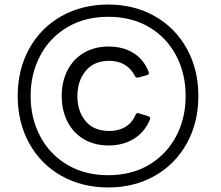

<svg xmlns="http://www.w3.org/2000/svg" viewBox="-20 -786 974 846"><path d="M58 -363Q58 -480 109 -572Q160 -664 251 -715Q342 -766 457 -766Q571 -766 661.5 -715Q752 -664 803 -572Q854 -480 854 -363Q854 -246 803 -154Q752 -62 661.5 -11Q571 40 457 40Q342 40 251 -11Q160 -62 109 -154Q58 -246 58 -363ZM798 -363Q798 -462 756 -541.5Q714 -621 637 -666.5Q560 -712 457 -712Q354 -712 276.5 -666Q199 -620 157 -540.5Q115 -461 115 -363Q115 -265 157 -185.5Q199 -106 276.5 -60Q354 -14 457 -14Q560 -14 637 -60Q714 -106 756 -185.5Q798 -265 798 -363ZM252 -363Q252 -427 277.5 -476.5Q303 -526 350 -553.5Q397 -581 458 -581Q522 -581 568 -552.5Q614 -524 635 -469Q636 -467 636 -464Q636 -457 628 -455L588 -444H585Q578 -444 574 -452Q558 -484 529 -501Q500 -518 461 -518Q394 -518 357.5 -473.5Q321 -429 321 -363Q321 -296 357 -252.5Q393 -209 462 -209Q503 -209 532.5 -227Q562 -245 577 -279Q578 -284 582 -286.5Q586 -289 591 -287L633 -274Q644 -270 641 -260Q618 -204 570 -174.5Q522 -145 459 -145Q396 -145 349 -173Q302 -201 277 -250.5Q252 -300 252 -363Z"/></svg>

Font: LINE Seed JP_TTF Regular
Style: Regular
Weight: 400
Designer: LINE & Fontrix & Fontworks
Version: Version 1.002